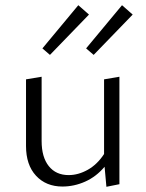

<svg xmlns="http://www.w3.org/2000/svg" viewBox="-20 -713 560 738"><path d="M172 -502 143 -527 281 -693 322 -657ZM311 -527 449 -693 490 -657 340 -502ZM380 -408 439 -418V-5L389 5L382 -72Q350 -34 307.5 -15Q265 4 220 4Q157 4 118.5 -37.5Q80 -79 80 -152V-408L140 -418V-171Q140 -109 167.5 -74.5Q195 -40 244 -40Q281 -40 317.5 -60.5Q354 -81 380 -121Z"/></svg>

Font: Isabella Sans
Style: Regular
Weight: 400
Designer: Original fonts by Christian Thalmann (Catharsis Fonts), Modifications by Cristiano Sobral
Version: Version 0.002;July 12, 2020;FontCreator 13.0.0.2655 64-bit; 